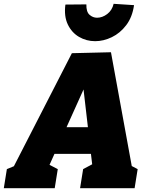

<svg xmlns="http://www.w3.org/2000/svg" viewBox="-57 -987 776 1007"><path d="M639 -89 598 -135 665 -100 649 0H363L379 -100L437 -131L429 -104L417 -205L428 -180H213L239 -203L195 -105L194 -127L246 -100L230 0H-37L-21 -100L59 -133L5 -94L320 -708L525 -713ZM279 -291 272 -320H421L408 -286L371 -605L420 -604ZM442 -771Q396 -771 357.5 -793.5Q319 -816 298.5 -859Q278 -902 286 -963L396 -964Q395 -925 412.5 -909.5Q430 -894 452 -894Q480 -894 505.5 -913.5Q531 -933 539 -967L646 -960Q637 -897 605 -855Q573 -813 529.5 -792Q486 -771 442 -771Z"/></svg>

Font: Bitter Thin Black
Style: Italic
Weight: 900
Italic angle: -9°
Version: Version 3.020